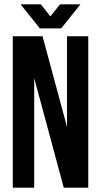

<svg xmlns="http://www.w3.org/2000/svg" viewBox="-20 -868 467 888"><path d="M274.9 0 138.2 -506.8V0H39.1V-700.2H176.8L290 -280.8V-700.2H388.2V0ZM75.2 -848.1H168.9L212.9 -792L257.8 -848.1H352.1L263.2 -736.8H164.1Z"/></svg>

Font: Bebas Neue Bold
Style: Regular
Weight: 700
Designer: Ryoichi Tsunekawa
Foundry: Ryoichi Tsunekawa
Version: Version 1.300